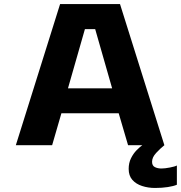

<svg xmlns="http://www.w3.org/2000/svg" viewBox="-20 -720 897 952"><path d="M795 0H615L568.5 -158.5H284.5L238.5 0H58.5L278 -700H575ZM401 -575.5 317 -282H536L452 -575.5ZM857 100.5V196Q841 203 812.2 207.5Q783.5 212 749 212Q714.5 212 684.5 202.2Q654.5 192.5 636.2 171.8Q618 151 618 117.5Q618 88 629.5 64.8Q641 41.5 657 25.2Q673 9 685.5 0H795Q775 16 754.5 38Q734 60 734 82Q734 101.5 747.8 108.5Q761.5 115.5 780.5 115.5Q797.5 115.5 823 110.5Q848.5 105.5 857 100.5Z"/></svg>

Font: Trispace SemiExpanded
Style: Bold
Weight: 700
Width: 6
Designer: Tyler Finck
Foundry: Etcetera Type Company
Version: Version 1.210; ttfautohint (v1.8.3)